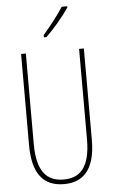

<svg xmlns="http://www.w3.org/2000/svg" viewBox="-63 -991 611 1042"><g transform="rotate(-5 243.0 -470.0)"><path d="M344 -943V-950H314C280 -898 248 -858 203 -805V-793H217C256 -830 311 -894 344 -943ZM414 -217V-714H388V-221C388 -63 328 -15 243 -15C152 -15 98 -71 98 -221V-714H72V-217C72 -59 133 10 243 10C338 10 414 -42 414 -217Z"/></g></svg>

Font: Noto Sans Malayalam ExtraCondensed Thin
Style: Regular
Weight: 100
Width: 2
Designer: Jelle Bosma - Monotype Design Team
Foundry: Monotype Imaging Inc.
Version: Version 2.104